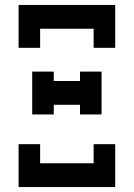

<svg xmlns="http://www.w3.org/2000/svg" viewBox="-20 -755 540 775"><path d="M358 -562V-639H142V-562H55V-735H445V-562ZM303 -293V-332H197V-293H110V-466H197V-428H303V-466H390V-293ZM55 0V-173H142V-96H358V-173H445V0Z"/></svg>

Font: Iosevka Curly Slab
Style: Bold
Weight: 700
Monospace: yes
Designer: Belleve Invis
Foundry: Belleve Invis
Version: Version 22.1.2; ttfautohint (v1.8.4)